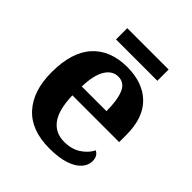

<svg xmlns="http://www.w3.org/2000/svg" viewBox="-190 -813 952 952"><g transform="rotate(45 285.5 -337.5)"><path d="M306 10Q179 10 113 -62.5Q47 -135 47 -265Q47 -406 112 -477.5Q177 -549 295 -549Q404 -549 466.5 -488Q529 -427 529 -308V-257H201Q204 -157 238.5 -111Q273 -65 335 -65Q387 -65 423 -88.5Q459 -112 476 -146Q490 -139 496.5 -126.5Q503 -114 503 -97Q503 -69 482 -44.5Q461 -20 417.5 -5Q374 10 306 10ZM376 -321Q376 -398 358 -441Q340 -484 297 -484Q255 -484 230 -442.5Q205 -401 203 -321ZM158 -606V-685H448V-606Z"/></g></svg>

Font: Noto Serif Test
Style: Regular
Weight: 400
Version: Version 1.000